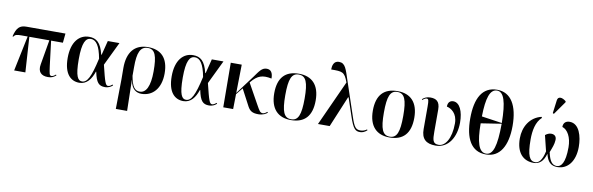

<svg xmlns="http://www.w3.org/2000/svg" viewBox="-62 -1421 7031 2276"><g transform="rotate(10 3454.0 -283.0)"><path d="M104 0H239L212 -424H453L402 -127C385 -35 430 8 510 8C551 8 575 -1 608 -29L601 -38C582 -20 563 -12 552 -12C525 -12 524 -31 511 -123L474 -424H616L627 -536H157C77 -536 40 -500 15 -395L23 -392C43 -420 60 -424 119 -424H192Z M889 10C979 10 1030 -62 1061 -154H1065C1091 -26 1124 8 1198 8C1245 8 1272 -13 1290 -29L1283 -38C1269 -26 1249 -12 1232 -12C1202 -12 1191 -42 1140 -252L1277 -536H1137L1093 -363H1088C1054 -505 998 -547 911 -547C794 -547 703 -452 703 -257C703 -65 785 10 889 10ZM918 -11C870 -11 835 -55 835 -265C835 -466 874 -526 936 -526C999 -526 1044 -462 1071 -312C1020 -83 980 -11 918 -11Z M1370 240H1506L1498 -129H1500C1517 -18 1580 11 1636 11C1771 11 1867 -92 1867 -274C1867 -461 1775 -548 1621 -548C1456 -548 1374 -440 1374 -255L1375 -117ZM1613 -11C1554 -11 1520 -51 1497 -181V-284C1496 -461 1530 -538 1620 -538C1707 -538 1734 -461 1734 -276C1734 -95 1688 -11 1613 -11Z M2141 10C2231 10 2282 -62 2313 -154H2317C2343 -26 2376 8 2450 8C2497 8 2524 -13 2542 -29L2535 -38C2521 -26 2501 -12 2484 -12C2454 -12 2443 -42 2392 -252L2529 -536H2389L2345 -363H2340C2306 -505 2250 -547 2163 -547C2046 -547 1955 -452 1955 -257C1955 -65 2037 10 2141 10ZM2170 -11C2122 -11 2087 -55 2087 -265C2087 -466 2126 -526 2188 -526C2251 -526 2296 -462 2323 -312C2272 -83 2232 -11 2170 -11Z M2621 0H2740L2743 -180L2809 -261L2915 -60C2942 -12 2971 9 3044 9C3101 9 3135 -13 3153 -29L3146 -38C3131 -26 3114 -12 3094 -12C3061 -12 3052 -32 3012 -103L2878 -344L2884 -352C2955 -437 3014 -458 3125 -435C3125 -505 3100 -540 3050 -540C2991 -540 2964 -492 2911 -419L2743 -194L2749 -536H2617Z M3435 10C3600 10 3686 -82 3686 -270C3686 -457 3592 -548 3438 -548C3273 -548 3187 -457 3187 -270C3187 -82 3281 10 3435 10ZM3437 0C3351 0 3320 -72 3320 -270C3320 -466 3351 -538 3436 -538C3522 -538 3553 -466 3553 -270C3553 -72 3522 0 3437 0Z M3761 0H3902L4058 -374H4064L4136 -159C4185 -9 4216 8 4268 8C4294 8 4322 -1 4352 -29L4345 -38C4328 -23 4297 -12 4270 -12C4214 -12 4193 -34 4150 -167L4017 -564C3971 -701 3957 -769 3879 -769C3816 -769 3803 -709 3803 -664C3934 -664 3964 -667 4008 -543Z M4622 10C4787 10 4873 -82 4873 -270C4873 -457 4779 -548 4625 -548C4460 -548 4374 -457 4374 -270C4374 -82 4468 10 4622 10ZM4624 0C4538 0 4507 -72 4507 -270C4507 -466 4538 -538 4623 -538C4709 -538 4740 -466 4740 -270C4740 -72 4709 0 4624 0Z M5177 10C5333 10 5417 -136 5417 -308C5417 -444 5372 -544 5295 -544C5257 -544 5230 -520 5230 -469C5281 -458 5359 -411 5359 -289C5359 -103 5289 -5 5212 -5C5140 -5 5135 -51 5135 -152V-416C5135 -517 5086 -541 5020 -541C4977 -541 4948 -526 4923 -504L4930 -495C4949 -513 4967 -522 4979 -521C5001 -521 5005 -504 5005 -427V-158C5005 -42 5061 10 5177 10Z M5783 10C5950 10 6037 -137 6037 -378C6037 -622 5950 -769 5784 -769C5606 -769 5527 -622 5527 -379C5527 -137 5606 10 5783 10ZM5905 -390 5659 -426C5663 -649 5699 -759 5784 -759C5866 -759 5903 -644 5905 -390ZM5783 0C5696 0 5660 -116 5659 -343L5905 -381C5904 -113 5868 0 5783 0Z M6494 -604 6606 -763V-775C6558 -815 6506 -821 6500 -766L6480 -611ZM6357 10C6424 10 6474 -29 6501 -125C6523 -33 6563 10 6643 10C6769 10 6853 -98 6853 -269C6853 -394 6813 -544 6696 -544C6653 -544 6620 -522 6620 -469C6684 -450 6734 -365 6734 -243C6734 -52 6685 -1 6634 -1C6580 -1 6546 -42 6524 -149C6547 -208 6565 -252 6567 -298C6571 -341 6548 -367 6505 -367C6481 -367 6455 -356 6434 -338C6443 -293 6460 -240 6480 -150C6456 -38 6416 -1 6375 -1C6309 -1 6275 -61 6275 -258C6275 -363 6294 -471 6364 -533L6356 -544C6218 -510 6147 -386 6147 -249C6147 -75 6232 10 6357 10Z"/></g></svg>

Font: Noto Serif Display SemiBold
Style: Regular
Weight: 600
Designer: Monotype Design Team
Foundry: Monotype Imaging Inc.
Version: Version 2.009